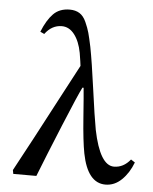

<svg xmlns="http://www.w3.org/2000/svg" viewBox="-52 -750 640 804"><g transform="rotate(5 268.0 -347.5)"><path d="M308 -558Q320 -496 335.5 -382Q351 -268 361 -214Q391 -67 450 -67Q490 -67 519 -103L536 -92Q519 -47 489 -18Q459 11 421 11Q346 11 322 -111Q312 -163 305 -260Q298 -357 295 -385H290Q274 -354 219 -220.5Q164 -87 130 0H33L30 -16Q64 -78 106 -157.5Q148 -237 198.5 -332.5Q249 -428 274 -475Q273 -486 266 -529Q257 -577 235 -605.5Q213 -634 182 -634Q140 -634 111 -595L94 -603Q114 -653 140 -679.5Q166 -706 209 -706Q233 -706 250 -695.5Q267 -685 278 -660.5Q289 -636 294.5 -616Q300 -596 308 -558Z"/></g></svg>

Font: myMathFont
Style: Regular
Weight: 400
Designer: Ross Mills, John Hudson & Paul Hanslow, Tiro Typeworks Ltd; with prior portions MicroPress Inc., and Coen Hoffman. Math 
Foundry: Tiro Typeworks Ltd
Version: Version 2.13 b171